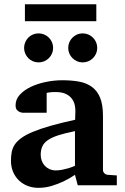

<svg xmlns="http://www.w3.org/2000/svg" viewBox="-20 -882 593 914"><path d="M350.1 0 336.9 -49.8Q311 -32.2 282.7 -18.6Q257.8 -6.8 227.1 2.7Q196.3 12.2 163.1 12.2Q135.7 12.2 112.1 3.2Q88.4 -5.9 70.6 -22.7Q52.7 -39.6 42.5 -63.5Q32.2 -87.4 32.2 -117.2Q32.2 -139.6 35.9 -158.7Q39.6 -177.7 50.5 -194.1Q61.5 -210.4 82 -225.3Q102.5 -240.2 136.5 -254.4Q170.4 -268.6 219.7 -282.7Q269 -296.9 337.9 -312V-324.2Q337.9 -331.5 338.4 -337.4Q338.4 -344.2 338.9 -351.1Q339.4 -365.2 335.9 -381.6Q332.5 -397.9 322.3 -411.9Q312 -425.8 293.5 -434.8Q274.9 -443.8 245.1 -443.8Q234.9 -443.8 226.8 -443.4Q218.8 -442.9 213.4 -441.9Q207 -440.9 202.1 -439.9V-345.2H99.1Q86.4 -344.2 76.7 -347.7Q68.4 -350.6 61.3 -357.9Q54.2 -365.2 54.2 -380.9Q54.2 -408.7 74 -430.7Q93.8 -452.6 125.7 -468Q157.7 -483.4 197.5 -491.7Q237.3 -500 276.9 -500Q319.8 -500 355.5 -493.7Q391.1 -487.3 416.7 -469Q442.4 -450.7 456.3 -417.5Q470.2 -384.3 470.2 -330.1V-73.2Q470.2 -64 476.6 -57.4Q482.9 -50.8 492.2 -49.8L536.1 -46.9V0ZM336.9 -257.8Q288.6 -248 257.1 -237.8Q225.6 -227.5 207 -214.4Q188.5 -201.2 181.2 -184.3Q173.8 -167.5 173.8 -145Q173.8 -129.4 179 -116Q184.1 -102.5 193.6 -92.5Q203.1 -82.5 216.3 -76.7Q229.5 -70.8 245.1 -70.8Q261.2 -70.8 277.6 -74.2Q293.9 -77.6 307.1 -81.5Q322.8 -86.4 336.9 -92.8ZM232.9 -653.8Q232.9 -639.6 227.5 -627.2Q222.2 -614.7 212.6 -605.2Q203.1 -595.7 190.4 -590.3Q177.7 -585 163.6 -585Q149.4 -585 136.7 -590.3Q124 -595.7 114.7 -605.2Q105.5 -614.7 100.1 -627.2Q94.7 -639.6 94.7 -653.8Q94.7 -668 100.1 -680.7Q105.5 -693.4 114.7 -702.9Q124 -712.4 136.7 -717.8Q149.4 -723.1 163.6 -723.1Q177.7 -723.1 190.4 -717.8Q203.1 -712.4 212.6 -702.9Q222.2 -693.4 227.5 -680.7Q232.9 -668 232.9 -653.8ZM442.9 -653.8Q442.9 -639.6 437.5 -627.2Q432.1 -614.7 422.6 -605.2Q413.1 -595.7 400.4 -590.3Q387.7 -585 373.5 -585Q359.4 -585 346.9 -590.3Q334.5 -595.7 325 -605.2Q315.4 -614.7 310.1 -627.2Q304.7 -639.6 304.7 -653.8Q304.7 -668 310.1 -680.7Q315.4 -693.4 325 -702.9Q334.5 -712.4 346.9 -717.8Q359.4 -723.1 373.5 -723.1Q387.7 -723.1 400.4 -717.8Q413.1 -712.4 422.6 -702.9Q432.1 -693.4 437.5 -680.7Q442.9 -668 442.9 -653.8ZM98.6 -781.2V-861.8H438.5V-781.2Z"/></svg>

Font: Charis SIL Eur
Style: Bold
Weight: 700
Foundry: SIL International
Version: Version 5.000